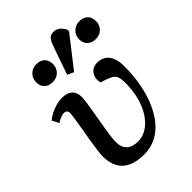

<svg xmlns="http://www.w3.org/2000/svg" viewBox="-235 -923 1049 1049"><g transform="rotate(-45 289.5 -398.5)"><path d="M252 14Q193 14 155.5 -4Q118 -22 100 -56Q82 -90 82 -138Q82 -154 86 -185.5Q90 -217 96.5 -255.5Q103 -294 109.5 -331.5Q116 -369 120 -396.5Q124 -424 124 -431Q124 -445 117.5 -451Q111 -457 97 -457Q87 -457 73 -451Q59 -445 44 -435L23 -475Q40 -489 61.5 -500Q83 -511 106 -517Q129 -523 148 -523Q177 -523 195 -514.5Q213 -506 222 -489.5Q231 -473 231 -450Q231 -433 226.5 -403.5Q222 -374 216 -338Q210 -302 203.5 -265Q197 -228 192.5 -196Q188 -164 188 -143Q188 -103 210.5 -81.5Q233 -60 277 -60Q307 -60 334 -74Q361 -88 383 -113Q405 -138 421 -172Q437 -206 445.5 -248Q454 -290 454 -338Q454 -364 449 -379.5Q444 -395 432 -404Q420 -413 397 -421L359 -434Q351 -471 369 -497Q387 -523 423 -523Q451 -523 471.5 -510Q492 -497 503 -470.5Q514 -444 514 -403Q514 -334 502.5 -271.5Q491 -209 469 -157Q447 -105 415.5 -66.5Q384 -28 342.5 -7Q301 14 252 14ZM297 -575 260 -592 319 -761Q329 -788 340.5 -799.5Q352 -811 373 -811Q393 -811 408 -799.5Q423 -788 435 -766V-752ZM176 -619Q146 -619 128.5 -636Q111 -653 111 -683Q111 -712 131 -732Q151 -752 181 -752Q212 -752 229.5 -735Q247 -718 247 -688Q247 -658 227 -638.5Q207 -619 176 -619ZM509 -619Q479 -619 461 -636Q443 -653 443 -683Q443 -713 464 -732.5Q485 -752 514 -752Q544 -752 561.5 -735Q579 -718 579 -688Q579 -658 559.5 -638.5Q540 -619 509 -619Z"/></g></svg>

Font: Literata 18pt Medium
Style: Italic
Weight: 500
Italic angle: -2°
Designer: Latin by Veronika Burian and Jose Scaglione. Greek by Irene Vlachou. Cyrillic by Vera Evstafieva
Foundry: TypeTogether
Version: Version 3.103;gftools[0.9.29]